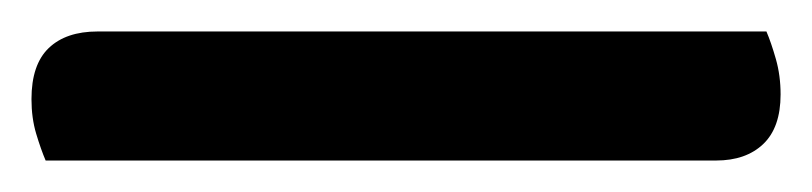

<svg xmlns="http://www.w3.org/2000/svg" viewBox="-20 37 516 122"><path d="M435 139H9Q6 132 3 122Q0 112 0 100Q0 78 11 67.5Q22 57 42 57H467Q470 64 473 74.5Q476 85 476 97Q476 118 465 128.5Q454 139 435 139Z"/></svg>

Font: Baloo Bhaijaan 2 Medium
Style: Regular
Weight: 500
Designer: Sanskriti Dholi, Noopur Datye and Ek Type
Foundry: Ek Type
Version: Version 1.701